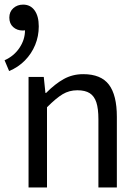

<svg xmlns="http://www.w3.org/2000/svg" viewBox="-43 -824 609 844"><path d="M149.4 -485.8 156.7 -415.5H159.7Q198.7 -455.1 237.3 -476.6Q275.9 -498 322.8 -498Q400.9 -498 435.8 -451.9Q470.7 -405.8 470.7 -310.5V0H389.6V-299.3Q389.6 -346.2 380.6 -373.8Q371.6 -401.4 351.6 -414.3Q331.5 -427.2 296.9 -427.2Q261.2 -427.2 232.4 -409.9Q203.6 -392.6 163.6 -352.5V0H82.5V-485.8ZM66.9 -690.9Q63.5 -689.9 56.6 -689.9Q31.7 -689.9 14.9 -705.1Q-2 -720.2 -2 -746.6Q-2 -772.5 15.6 -788.1Q33.2 -803.7 58.6 -803.7Q90.8 -803.7 109.1 -778.3Q127.4 -752.9 127.4 -708Q127.4 -665 111.6 -626.5Q95.7 -587.9 66.4 -558.1Q37.1 -528.3 -2.9 -511.7L-22.9 -559.1Q18.6 -577.6 42.7 -613.8Q66.9 -649.9 66.9 -690.9Z"/></svg>

Font: Varta
Style: Regular
Weight: 400
Designer: Joana Correia, Viktoriya Grabowska, Eben Sorkin
Foundry: Sorkin Type
Version: Version 1.003; ttfautohint (v1.3) -l 8 -r 24 -G 200 -x 12 -H